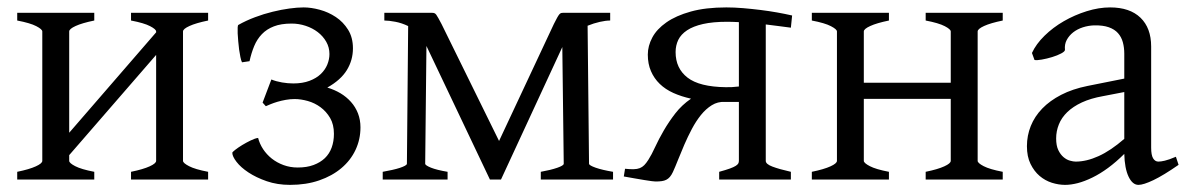

<svg xmlns="http://www.w3.org/2000/svg" viewBox="-20 -489 3237 523"><path d="M336.9 0V-21Q370.1 -27.8 387.7 -35.9Q405.3 -43.9 405.3 -50.8V-339.4L168.5 -66.4V-50.8Q168.5 -44.9 184.8 -36.4Q201.2 -27.8 236.8 -21V0H26.9V-21Q60.1 -27.8 77.6 -35.9Q95.2 -43.9 95.2 -50.8V-403.3Q95.2 -409.2 78.9 -417.7Q62.5 -426.3 26.9 -433.1V-454.1H236.8V-433.1Q203.6 -426.3 186 -418.2Q168.5 -410.2 168.5 -403.3V-127.4L405.3 -400.9V-403.3Q405.3 -409.2 388.9 -417.7Q372.6 -426.3 336.9 -433.1V-454.1H546.9V-433.1Q513.7 -426.3 496.1 -418.2Q478.5 -410.2 478.5 -403.3V-50.8Q478.5 -44.9 494.9 -36.4Q511.2 -27.8 546.9 -21V0Z M719.2 -272.5Q732.4 -267.1 748.3 -264.4Q764.2 -261.7 778.8 -261.7Q804.2 -261.7 823 -268.8Q841.8 -275.9 853.8 -287.4Q865.7 -298.8 871.6 -313.2Q877.4 -327.6 877.4 -341.8Q877.4 -359.9 868.7 -375.2Q859.9 -390.6 845.5 -401.6Q831.1 -412.6 812.5 -418.7Q793.9 -424.8 774.4 -424.8Q745.6 -424.8 726.1 -417.2Q706.5 -409.7 693.4 -396Q680.2 -382.3 672.4 -363.5Q664.6 -344.7 659.7 -322.3L639.2 -319.3Q636.7 -324.2 634.8 -333.7Q632.8 -343.3 631.3 -354.2Q629.9 -365.2 628.9 -377Q627.9 -388.7 627.4 -398.2Q627 -407.7 627.4 -414.1Q627.9 -420.4 628.9 -420.9Q650.4 -433.1 674.6 -442.1Q698.7 -451.2 722.7 -457Q746.6 -462.9 768.3 -465.8Q790 -468.8 807.1 -468.8Q827.6 -468.8 851.1 -462.4Q874.5 -456.1 894.8 -442.6Q915 -429.2 928.2 -408Q941.4 -386.7 941.4 -357.4Q941.4 -325.2 924.8 -298.1Q908.2 -271 871.6 -250.5Q891.1 -244.6 907.5 -234.9Q923.8 -225.1 936 -211.4Q948.2 -197.8 955.1 -180.2Q961.9 -162.6 961.9 -142.1Q961.9 -109.4 948.5 -80.8Q935.1 -52.2 909.9 -31Q884.8 -9.8 849.4 2.4Q814 14.6 770 14.6Q735.4 14.6 706.5 4.6Q677.7 -5.4 656.7 -19.3Q635.7 -33.2 624.3 -48.1Q612.8 -63 612.8 -72.8Q612.8 -74.7 620.6 -80.8Q628.4 -86.9 639.6 -93.8Q650.9 -100.6 662.8 -106.4Q674.8 -112.3 683.1 -113.3Q687 -97.7 696.5 -83Q706.1 -68.4 720.2 -57.1Q734.4 -45.9 752.4 -39.3Q770.5 -32.7 791 -32.7Q815.9 -32.7 834.2 -39.6Q852.5 -46.4 865 -58.3Q877.4 -70.3 883.5 -87.2Q889.6 -104 889.6 -124.5Q889.6 -149.9 879.2 -167.7Q868.7 -185.5 853 -197Q837.4 -208.5 818.4 -213.9Q799.3 -219.2 782.7 -219.2Q770.5 -219.2 758.3 -217Q746.1 -214.8 735.6 -211.7Q725.1 -208.5 716.8 -205.1Q708.5 -201.7 704.1 -199.7L695.3 -209.5Z M1642.1 -433.1Q1629.9 -433.1 1613.8 -429.4Q1597.7 -425.8 1580.6 -418.9L1584.5 -43Q1584.5 -38.6 1602.5 -32.2Q1620.6 -25.9 1649.9 -21V0H1453.1V-21Q1480.5 -25.9 1498 -32Q1515.6 -38.1 1515.6 -43L1511.7 -360.8L1344.7 0H1314.5L1141.6 -363.8L1138.2 -43Q1138.2 -38.6 1154.1 -32.2Q1169.9 -25.9 1199.2 -21V0H1022.5V-21Q1036.1 -23.4 1048.1 -26.1Q1060.1 -28.8 1069.1 -31.7Q1078.1 -34.7 1083.3 -37.6Q1088.4 -40.5 1088.4 -43L1091.8 -418Q1074.7 -426.3 1056.9 -429.7Q1039.1 -433.1 1026.9 -433.1V-454.1H1156.7Q1160.6 -454.1 1163.3 -453.1Q1166 -452.1 1168.5 -448.7Q1170.9 -445.3 1174.1 -439.5Q1177.2 -433.6 1182.6 -423.8L1339.4 -105L1488.8 -423.8Q1494.1 -434.6 1497.6 -440.7Q1501 -446.8 1503.4 -449.7Q1505.9 -452.6 1508.3 -453.4Q1510.7 -454.1 1514.6 -454.1H1642.1V-433.1Z M1939 0V-21Q1957 -25.9 1967.8 -29.8Q1978.5 -33.7 1983.9 -37.1Q1989.3 -40.5 1991 -43.7Q1992.7 -46.9 1992.7 -50.8V-211.4H1954.1Q1935.1 -212.4 1918.9 -202.4Q1902.8 -192.4 1889.4 -175.8Q1876 -159.2 1864.7 -137.9Q1853.5 -116.7 1844.2 -95.2Q1835 -73.7 1827.1 -54Q1819.3 -34.2 1813 -20.5Q1809.1 -12.2 1804.7 -7.1Q1800.3 -2 1794.9 0.7Q1789.6 3.4 1782.5 4.4Q1775.4 5.4 1765.6 5.4Q1762.7 5.4 1754.9 4.4Q1747.1 3.4 1735.6 1.5Q1724.1 -0.5 1709.7 -2.9Q1695.3 -5.4 1679.2 -8.3L1682.6 -29.3Q1696.8 -27.8 1706.3 -28.1Q1715.8 -28.3 1722.7 -31Q1729.5 -33.7 1734.9 -39.1Q1740.2 -44.4 1746.1 -53.7Q1754.9 -67.4 1764.6 -88.6Q1774.4 -109.9 1788.1 -133.5Q1801.8 -157.2 1819.6 -180.2Q1837.4 -203.1 1862.3 -220.2Q1835.9 -226.1 1814.2 -235.8Q1792.5 -245.6 1777.1 -260.5Q1761.7 -275.4 1753.2 -295.2Q1744.6 -314.9 1744.6 -340.3Q1744.6 -363.8 1756.8 -386.7Q1769 -409.7 1795.2 -428Q1821.3 -446.3 1861.6 -457.5Q1901.9 -468.8 1958.5 -468.8Q1980.5 -468.8 2004.2 -466.8Q2027.8 -464.8 2051.3 -461.9Q2074.7 -459 2096.7 -455.1Q2118.7 -451.2 2137.7 -446.8L2134.3 -413.6Q2118.2 -416 2100.8 -418Q2083.5 -419.9 2065.9 -422.4V-50.8Q2065.9 -42 2084 -35.2Q2102.1 -28.3 2134.3 -21V0ZM1961.4 -429.7Q1921.9 -429.7 1895 -423.6Q1868.2 -417.5 1851.6 -406.5Q1835 -395.5 1827.6 -380.4Q1820.3 -365.2 1820.3 -347.2Q1820.3 -302.7 1852.8 -277.6Q1885.3 -252.4 1957 -251.5Q1965.3 -251.5 1973.4 -251.7Q1981.4 -252 1992.7 -253.4V-428.7Q1984.4 -429.2 1976.3 -429.4Q1968.3 -429.7 1961.4 -429.7Z M2501.5 0V-21Q2534.7 -27.8 2552.2 -35.9Q2569.8 -43.9 2569.8 -50.8V-219.7H2333V-50.8Q2333 -44.9 2349.4 -36.4Q2365.7 -27.8 2401.4 -21V0H2191.4V-21Q2224.6 -27.8 2242.2 -35.9Q2259.8 -43.9 2259.8 -50.8V-403.3Q2259.8 -409.2 2243.4 -417.7Q2227.1 -426.3 2191.4 -433.1V-454.1H2401.4V-433.1Q2368.2 -426.3 2350.6 -418.2Q2333 -410.2 2333 -403.3V-263.7H2569.8V-403.3Q2569.8 -409.2 2553.5 -417.7Q2537.1 -426.3 2501.5 -433.1V-454.1H2711.4V-433.1Q2678.2 -426.3 2660.6 -418.2Q2643.1 -410.2 2643.1 -403.3V-50.8Q2643.1 -44.9 2659.4 -36.4Q2675.8 -27.8 2711.4 -21V0Z M2910.2 -48.8Q2939.5 -48.8 2972.4 -63.7Q3005.4 -78.6 3042.5 -110.8V-238.3L2984.4 -227.1Q2951.2 -221.2 2927 -210Q2902.8 -198.7 2887.2 -183.6Q2871.6 -168.5 2864.3 -150.1Q2856.9 -131.8 2856.9 -111.8Q2856.9 -92.3 2862.8 -80.1Q2868.7 -67.9 2877.2 -60.8Q2885.7 -53.7 2894.8 -51.3Q2903.8 -48.8 2910.2 -48.8ZM3190.4 -40Q3148.9 -11.2 3121.8 1.7Q3094.7 14.6 3081.1 14.6Q3064.9 14.6 3054.2 -7.8Q3043.5 -30.3 3042.5 -69.8Q3020.5 -47.9 2998.5 -31.7Q2976.6 -15.6 2955.6 -5.4Q2934.6 4.9 2915.8 9.8Q2897 14.6 2881.3 14.6Q2863.8 14.6 2845.2 8.8Q2826.7 2.9 2811.8 -9.8Q2796.9 -22.5 2787.1 -42.5Q2777.3 -62.5 2777.3 -90.8Q2777.3 -119.6 2787.8 -145.8Q2798.3 -171.9 2819.1 -193.4Q2839.8 -214.8 2870.6 -230.7Q2901.4 -246.6 2942.4 -254.9L3042.5 -274.9V-342.8Q3042.5 -359.4 3038.6 -373.8Q3034.7 -388.2 3025.4 -398.7Q3016.1 -409.2 3000.2 -414.8Q2984.4 -420.4 2960.4 -419.9Q2944.8 -419.4 2929.7 -414.6Q2914.6 -409.7 2903.3 -400.9Q2892.1 -392.1 2885.7 -380.1Q2879.4 -368.2 2880.9 -353.5Q2881.3 -349.1 2870.8 -343.5Q2860.4 -337.9 2845.9 -333.5Q2831.5 -329.1 2817.6 -326.7Q2803.7 -324.2 2797.9 -325.7L2791 -344.7Q2802.2 -369.1 2825.2 -391.6Q2848.1 -414.1 2877.7 -431.2Q2907.2 -448.2 2940.2 -458.5Q2973.1 -468.8 3003.9 -468.8Q3057.6 -468.8 3086.7 -440.7Q3115.7 -412.6 3115.7 -362.3V-86.9Q3115.7 -66.4 3121.1 -57.6Q3126.5 -48.8 3135.3 -48.8Q3142.1 -48.8 3152.8 -51.3Q3163.6 -53.7 3183.1 -62L3190.4 -40Z"/></svg>

Font: Gentium
Style: Regular
Weight: 400
Designer: J. Victor Gaultney
Version: Version 1.03; 2011; OFL 1.1 release